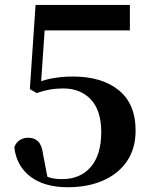

<svg xmlns="http://www.w3.org/2000/svg" viewBox="-20 -761 634 797"><path d="M261.2 16.2Q164.3 16.2 106.2 -28Q48.1 -72.2 39.4 -149.7Q46.6 -169.7 62.2 -179.5Q77.8 -189.3 96.6 -189.3Q123.3 -189.3 138.8 -173.3Q154.4 -157.4 159 -119.1L179 -15.3L145 -41.6Q169.1 -28.8 188.9 -23.1Q208.7 -17.5 238.1 -17.5Q313.1 -17.5 356.7 -67.8Q400.3 -118.1 400.3 -213.4Q400.3 -301.8 357.4 -347.8Q314.5 -393.9 242.1 -393.9Q212.5 -393.9 185.4 -389Q158.3 -384.1 132.3 -374.7L103.9 -391.2L127.6 -740.5H519.1V-634.9H147L170.6 -711.2L148.9 -396.3L110.9 -408.2Q153.3 -427.8 194.9 -435.5Q236.5 -443.3 282.6 -443.3Q403.1 -443.3 473 -386.5Q542.9 -329.6 542.9 -219.3Q542.9 -144.4 507.1 -91.9Q471.3 -39.4 407.9 -11.6Q344.5 16.2 261.2 16.2Z"/></svg>

Font: Noto Serif SC
Style: Regular
Weight: 200
Designer: Ryoko NISHIZUKA 西塚涼子 (kana & ideographs); Frank Grießhammer (Latin, Greek & Cyrillic); Wenlong ZHANG 张文龙 (bopomofo); San
Foundry: Adobe
Version: Version 2.001;hotconv 1.1.0;makeotfexe 2.6.0